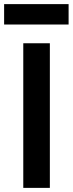

<svg xmlns="http://www.w3.org/2000/svg" viewBox="-40 -906 353 932"><path d="M202 6V-696H73V6ZM293 -787V-886H-20V-787Z"/></svg>

Font: Repo DemiBold
Style: Regular
Weight: 600
Designer: Stefan Peev
Foundry: Context Ltd
Version: Version 1.502